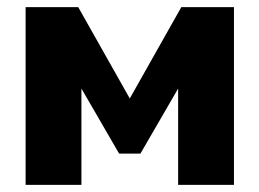

<svg xmlns="http://www.w3.org/2000/svg" viewBox="-20 -520 729 540"><path d="M52 -500H200L345 -243L490 -500H638V0H481V-271L375 -88H315L209 -271V0H52Z"/></svg>

Font: Moderustic
Style: Bold
Weight: 700
Designer: Tural Alisoy
Foundry: TAFT Foundry
Version: Version 2.120